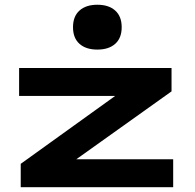

<svg xmlns="http://www.w3.org/2000/svg" viewBox="-20 -785 816 805"><path d="M706.1 0H66.9V-98.1L462.9 -382.8H60.1V-500H699.2V-401.9L299.8 -117.2H706.1ZM313.2 -740.7Q286.1 -716.3 286.1 -670.9Q286.1 -625.5 313.2 -601.3Q340.3 -577.1 388.2 -577.1Q436 -577.1 463.1 -601.3Q490.2 -625.5 490.2 -670.9Q490.2 -716.3 463.1 -740.7Q436 -765.1 388.2 -765.1Q340.3 -765.1 313.2 -740.7Z"/></svg>

Font: Messapia Bold
Style: Regular
Weight: 400
Designer: Luca Marsano
Foundry: Collletttivo
Version: Version 1.000;FEAKit 1.0